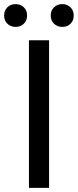

<svg xmlns="http://www.w3.org/2000/svg" viewBox="-30 -915 379 935"><path d="M111 -719H209V0H111ZM217 -839Q217 -864 233 -879.5Q249 -895 273 -895Q297 -895 313 -879.5Q329 -864 329 -839Q329 -815 313.5 -799.5Q298 -784 273 -784Q249 -784 233 -799.5Q217 -815 217 -839ZM-10 -839Q-10 -864 6 -879.5Q22 -895 46 -895Q70 -895 86 -879.5Q102 -864 102 -839Q102 -815 86 -799.5Q70 -784 46 -784Q22 -784 6 -799.5Q-10 -815 -10 -839Z"/></svg>

Font: Nebula Sans Medium
Style: Regular
Weight: 500
Designer: Paul D. Hunt for Adobe (as Source Sans)
Foundry: Nebula Entertainment & Broadcasting LLC
Version: Version 1.010